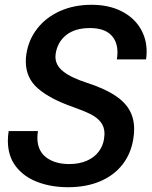

<svg xmlns="http://www.w3.org/2000/svg" viewBox="-20 -780 642 810"><path d="M420.9 -214.8Q420.9 -244.1 405.5 -264.2Q390.1 -284.2 362.5 -298.1Q335 -312 288.1 -328.6Q191.4 -362.3 140.1 -406.7Q88.9 -451.2 88.9 -520.5Q88.9 -538.1 91.3 -552.2Q100.6 -612.8 137.5 -659.9Q174.3 -707 233.4 -733.4Q292.5 -759.8 366.2 -759.8Q437.5 -759.8 490 -733.9Q542.5 -708 570.6 -663.1Q598.6 -618.2 598.6 -563Q598.6 -543.5 596.2 -529.3H473.1Q475.6 -546.4 475.6 -558.6Q475.6 -606.9 446.5 -634.3Q417.5 -661.6 359.4 -661.6Q296.4 -661.6 259.5 -632.3Q222.7 -603 214.8 -553.2Q213.9 -544.4 213.9 -540.5Q213.9 -504.4 247.1 -478.3Q280.3 -452.1 348.1 -430.2Q417 -407.7 460.2 -380.6Q503.4 -353.5 524.7 -318.1Q545.9 -282.7 545.9 -235.4Q545.9 -214.8 542.5 -194.8Q532.7 -131.8 496.6 -85.7Q460.4 -39.6 401.9 -14.9Q343.3 9.8 267.1 9.8Q196.3 9.8 138.7 -12Q81.1 -33.7 47.1 -77.6Q13.2 -121.6 13.2 -186Q13.2 -207 16.6 -227.1H140.1Q137.7 -210.9 137.7 -199.2Q137.7 -144.5 174.6 -116.2Q211.4 -87.9 272.5 -87.9Q314 -87.9 345.5 -101.6Q377 -115.2 395.5 -139.2Q414.1 -163.1 418.9 -193.8Q420.9 -208.5 420.9 -214.8Z"/></svg>

Font: Mardoto Medium
Style: Italic
Weight: 500
Italic angle: -12°
Designer: Christian Robertson, Vahan Hovhannisyan
Foundry: Google
Version: Version 1.000